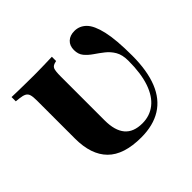

<svg xmlns="http://www.w3.org/2000/svg" viewBox="-145 -750 929 929"><g transform="rotate(-45 320.0 -285.0)"><path d="M333.1 11.3Q214.5 11.3 158.5 -45.2Q102.4 -101.6 102.4 -212.1V-472.6Q102.4 -498.4 98.4 -511.7Q94.4 -525 83.1 -531Q71.8 -537.1 50 -539.5L27.4 -541.9V-571Q44.4 -570.2 69 -569.8Q93.5 -569.4 120.6 -569Q147.6 -568.5 172.6 -568.5H183.9H195.2Q216.9 -568.5 246.8 -569.4Q276.6 -570.2 303.2 -571V-541.9L296.8 -540.3Q277.4 -536.3 271.8 -523.8Q266.1 -511.3 266.1 -472.6V-172.6Q266.1 -103.2 295.6 -68.1Q325 -33.1 385.5 -33.1Q436.3 -33.1 473.8 -62.5Q511.3 -91.9 531.5 -150.4Q551.6 -208.9 551.6 -295.2Q551.6 -336.3 536.7 -361.7Q521.8 -387.1 499.6 -404.4Q477.4 -421.8 454.8 -437.1Q432.3 -452.4 416.9 -471Q401.6 -489.5 401.6 -518.5Q401.6 -548.4 419.8 -565.3Q437.9 -582.3 468.5 -582.3Q503.2 -582.3 528.6 -556.9Q554 -531.5 568.1 -470.2Q582.3 -408.9 582.3 -300Q582.3 -196.8 554.4 -127.4Q526.6 -58.1 471 -23.4Q415.3 11.3 333.1 11.3Z"/></g></svg>

Font: Playfair 5pt SemiExpanded Light Black
Style: Regular
Weight: 900
Version: Version 2.203